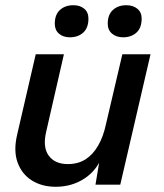

<svg xmlns="http://www.w3.org/2000/svg" viewBox="-20 -708 627 736"><path d="M194 8Q141 8 102.5 -16Q64 -40 47.5 -85Q31 -130 46 -193L117 -500H225L157 -203Q143 -143 167 -111Q191 -79 240 -79Q279 -79 307.5 -97Q336 -115 356 -149.5Q376 -184 386 -231L449 -500H557L441 0H346L368 -132L377 -123Q356 -59 306.5 -25.5Q257 8 194 8ZM452 -565Q426 -565 409.5 -579Q393 -593 393 -617Q393 -652 413 -670Q433 -688 464 -688Q490 -688 506.5 -674.5Q523 -661 523 -637Q523 -601 503 -583Q483 -565 452 -565ZM248 -565Q222 -565 206 -579Q190 -593 190 -617Q190 -652 210 -670Q230 -688 261 -688Q287 -688 303 -674.5Q319 -661 319 -637Q319 -601 299 -583Q279 -565 248 -565Z"/></svg>

Font: Kantumruy Pro Medium
Style: Italic
Weight: 500
Italic angle: -13°
Designer: Sovichet Tep
Foundry: Sovichet Tep
Version: Version 1.002